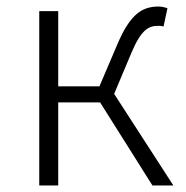

<svg xmlns="http://www.w3.org/2000/svg" viewBox="-20 -567 568 587"><path d="M329 -280 382 -406C412 -477 435 -488 463 -488C471 -488 473 -488 480 -486L492 -542C486 -544 475 -547 465 -547C416 -547 379 -526 339 -432L284 -303H158V-533H100V0H158V-254H286L446 0H510Z"/></svg>

Font: Genne Gothic Light
Style: Regular
Weight: 300
Designer: Ryoko NISHIZUKA (kana & ideographs); Paul D. Hunt (Latin, Greek & Cyrillic); Wenlong ZHANG (bopomofo); Sandoll Communica
Foundry: Adobe Systems Incorporated
Version: Version 1.004;PS 1.004;hotconv 16.6.51;makeotf.lib2.5.65220